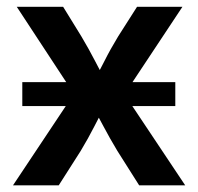

<svg xmlns="http://www.w3.org/2000/svg" viewBox="-20 -556 595 576"><path d="M46.9 -237.8V-309.6H505.9V-237.8ZM19 0 231 -318.4 230 -231.4 30.3 -535.6H169.4L224.1 -446.8Q247.1 -408.2 265.9 -371.6Q284.7 -335 304.2 -300.3H254.4Q274.4 -335 292.7 -371.6Q311 -408.2 334.5 -446.8L391.1 -535.6H527.3L324.7 -230L325.2 -315.4L535.6 0H397.5L332 -103.5Q309.1 -141.6 290.3 -177.2Q271.5 -212.9 252 -247.1H300.3Q281.2 -212.9 263.2 -177.2Q245.1 -141.6 222.2 -103.5L156.2 0Z"/></svg>

Font: Inter 20pt SemiBold
Style: Regular
Weight: 600
Version: Version 4.001;git-66647c0bb